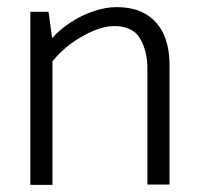

<svg xmlns="http://www.w3.org/2000/svg" viewBox="-20 -518 556 538"><path d="M127 0V-346Q150 -375 180.5 -397Q211 -419 242.5 -432Q274 -445 299 -445Q352 -445 372.5 -410Q393 -375 393 -325V-1H455V-337Q455 -384 439.5 -420Q424 -456 391 -477Q358 -498 306 -498Q276 -498 242 -486.5Q208 -475 177.5 -455Q147 -435 126 -411L116 -485H65V0Z"/></svg>

Font: Catamaran Light
Style: Regular
Weight: 300
Designer: Pria Ravichandran
Version: Version 2.000